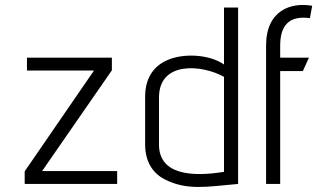

<svg xmlns="http://www.w3.org/2000/svg" viewBox="-20 -730 1292 762"><path d="M445 0V-51H147L424 -451V-501H87V-450H353L78 -50V0Z M556 -157C556 -85 589 -41 634 -18C723 27 800 11 925 0V-700H869V-474C813 -514 707 -521 641 -490C591 -467 556 -422 556 -346ZM869 -48C740 -27 611 -37 611 -156V-343C611 -490 784 -473 869 -425Z M1092 0V-448H1182L1206 -501H1092V-549C1092 -630 1128 -669 1210 -658L1219 -707C1136 -722 1036 -690 1036 -549V0Z"/></svg>

Font: Advent Pro
Style: Regular
Weight: 400
Designer: Andreas Kalpakidis
Foundry: Andreas Kalpakidis
Version: Version 2.002 2008